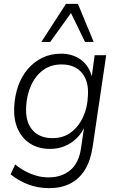

<svg xmlns="http://www.w3.org/2000/svg" viewBox="-20 -786 618 998"><path d="M235 192Q175 192 123.5 171.5Q72 151 35 120L59 69Q85 90 112.5 104.5Q140 119 170 127.5Q200 136 232 136Q301 136 345.5 98.5Q390 61 401 -15L418 -130L421 -129Q404 -92 377 -66Q350 -40 315.5 -26Q281 -12 240 -12Q180 -12 137 -39.5Q94 -67 72 -116.5Q50 -166 54 -233Q57 -289 74.5 -339Q92 -389 124 -426.5Q156 -464 199.5 -485.5Q243 -507 298 -507Q357 -507 400.5 -475.5Q444 -444 459 -382H456L472 -499H532L461 -19Q450 51 420.5 98Q391 145 344.5 168.5Q298 192 235 192ZM253 -68Q309 -68 349 -98Q389 -128 412 -178Q435 -228 437 -289Q442 -364 405.5 -407.5Q369 -451 300 -451Q244 -451 204 -421.5Q164 -392 141.5 -342Q119 -292 116 -232Q111 -155 147.5 -111.5Q184 -68 253 -68ZM195 -568 323 -766H385L467 -568H422L349 -718L241 -568Z"/></svg>

Font: Nunitoga
Style: Light Italic
Weight: 300
Italic angle: -9°
Designer: Vernon Adams
Foundry: Vernon Adams
Version: Version 1.0